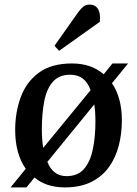

<svg xmlns="http://www.w3.org/2000/svg" viewBox="-20 -801 596 835"><path d="M26 14 92 -67Q46 -132 46 -236Q46 -312 70 -378Q94 -444 148.5 -484.5Q203 -525 293 -525Q377 -525 431 -478L469 -525H537L467 -439Q510 -376 510 -277Q510 -220 496.5 -167.5Q483 -115 453.5 -74Q424 -33 376.5 -9.5Q329 14 262 14Q181 14 130 -29L95 14ZM168 -158 374 -409Q362 -442 340.5 -459Q319 -476 285 -476Q237 -476 210 -445.5Q183 -415 172.5 -361Q162 -307 162 -237Q162 -215 163.5 -195.5Q165 -176 168 -158ZM269 -35Q319 -35 346 -67Q373 -99 384 -153Q395 -207 395 -272Q395 -314 390 -347L186 -97Q211 -35 269 -35ZM321 -749Q333 -765 343.5 -773Q354 -781 370 -781Q394 -781 406 -762Q418 -743 414 -706L237 -580L217 -602Z"/></svg>

Font: Literata 36pt Medium
Style: Italic
Weight: 500
Italic angle: -2°
Designer: Latin by Veronika Burian and Jose Scaglione. Greek by Irene Vlachou. Cyrillic by Vera Evstafieva
Foundry: TypeTogether
Version: Version 3.002